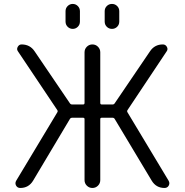

<svg xmlns="http://www.w3.org/2000/svg" viewBox="-20 -979 939 977"><path d="M512.7 -869.1V-921.9Q512.7 -937.5 523.4 -948.2Q534.2 -959 549.8 -959Q565.4 -959 576.2 -948.2Q586.9 -937.5 586.9 -921.9V-869.1Q586.9 -853.5 576.2 -842.8Q565.4 -832 549.8 -832Q534.2 -832 523.4 -842.8Q512.7 -853.5 512.7 -869.1ZM313.5 -869.1V-921.9Q313.5 -937.5 324.2 -948.2Q335 -959 350.1 -959Q365.2 -959 376 -948.2Q386.7 -937.5 386.7 -921.9V-869.1Q386.7 -853.5 376 -842.8Q365.2 -832 350.1 -832Q335 -832 324.2 -842.8Q313.5 -853.5 313.5 -869.1ZM410.2 -62.5V-373Q410.2 -379.9 402.3 -379.9H347.7Q339.8 -379.9 335.9 -374L148.4 -59.6Q126 -22.5 83 -22.5Q68.4 -22.5 61.5 -35.2Q58.6 -41 58.6 -46.9Q58.6 -52.7 62.5 -59.6L271.5 -407.2Q275.4 -413.1 271.5 -418.9L71.3 -717.8Q63.5 -728.5 70.3 -740.7Q77.1 -752.9 89.8 -752.9Q132.8 -752.9 156.2 -717.8L335.9 -453.1Q339.8 -447.3 347.7 -447.3H402.3Q410.2 -447.3 410.2 -455.1V-712.9Q410.2 -729.5 421.9 -741.2Q433.6 -752.9 450.2 -752.9Q466.8 -752.9 478.5 -741.2Q490.2 -729.5 490.2 -712.9V-455.1Q490.2 -447.3 498 -447.3H552.7Q559.6 -447.3 563.5 -453.1L743.2 -717.8Q766.6 -752.9 808.6 -752.9Q822.3 -752.9 829.1 -740.7Q835.9 -728.5 828.1 -717.8L628.9 -418.9Q625 -413.1 628.9 -407.2L837.9 -59.6Q841.8 -52.7 841.8 -46.9Q841.8 -41 838.9 -35.2Q832 -22.5 817.4 -22.5Q774.4 -22.5 752 -59.6L563.5 -374Q559.6 -379.9 552.7 -379.9H498Q490.2 -379.9 490.2 -373V-62.5Q490.2 -45.9 478.5 -34.2Q466.8 -22.5 450.2 -22.5Q433.6 -22.5 421.9 -34.2Q410.2 -45.9 410.2 -62.5Z"/></svg>

Font: Gen Jyuu Gothic Normal
Style: Regular
Weight: 300
Designer: [Source Han Sans]
Ryoko NISHIZUKA  (kana & ideographs); Paul D. Hunt (Latin, Greek & Cyrillic); Wenlong ZHANG  (bopomofo
Version: Version 1.002.20150607